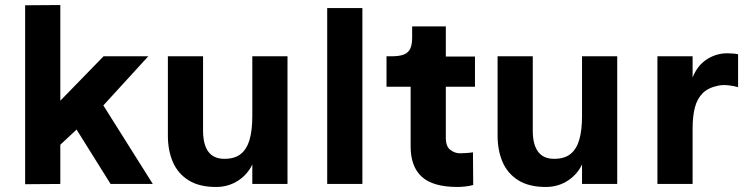

<svg xmlns="http://www.w3.org/2000/svg" viewBox="-20 -732 2975 764"><path d="M177 -116 102 -210 392 -508H570L335 -251L311 -241ZM80 1V-711L220 -712V0ZM420 0 245 -280 367 -351 588 0Z M1124 -508V0H984V-78Q976 -60 962 -43.5Q948 -27 929.5 -14.5Q911 -2 888.5 5Q866 12 840 12Q773 12 730.5 -14.5Q688 -41 668 -87Q648 -133 648 -193V-508H788V-212Q788 -157 809 -128.5Q830 -100 873 -100Q915 -100 939 -120Q963 -140 973.5 -177.5Q984 -215 984 -269V-508Z M1282 0V-700H1422V0Z M1801 12Q1703 12 1658.5 -28.5Q1614 -69 1614 -149V-387H1518V-508H1537Q1569 -508 1587 -515Q1605 -522 1612.5 -538.5Q1620 -555 1620 -582V-627H1754V-507H1870V-387H1754V-184Q1754 -149 1772 -135.5Q1790 -122 1810 -122Q1820 -122 1835 -123Q1850 -124 1862 -126L1863 4Q1850 8 1831.5 10Q1813 12 1801 12Z M2436 -508V0H2296V-78Q2288 -60 2274 -43.5Q2260 -27 2241.5 -14.5Q2223 -2 2200.5 5Q2178 12 2152 12Q2085 12 2042.5 -14.5Q2000 -41 1980 -87Q1960 -133 1960 -193V-508H2100V-212Q2100 -157 2121 -128.5Q2142 -100 2185 -100Q2227 -100 2251 -120Q2275 -140 2285.5 -177.5Q2296 -215 2296 -269V-508Z M2596 0V-508H2736V-424Q2744 -444 2756.5 -461.5Q2769 -479 2787 -492Q2805 -505 2827 -512.5Q2849 -520 2874 -520Q2882 -520 2896 -519Q2910 -518 2917 -516V-385Q2902 -390 2879 -392.5Q2856 -395 2837 -391Q2798 -383 2776 -361Q2754 -339 2745 -304Q2736 -269 2736 -221V0Z"/></svg>

Font: Inclusive Sans
Style: Bold
Weight: 700
Designer: Olivia King
Foundry: Olivia King
Version: Version 2.004